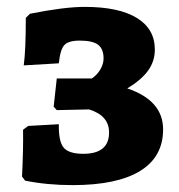

<svg xmlns="http://www.w3.org/2000/svg" viewBox="-20 -529 521 558"><path d="M53 -4 44 -16Q48 -95 47 -152L62 -163L151 -168Q150 -118 165 -100Q180 -82 222 -82Q297 -82 297 -144Q297 -193 239 -211L145 -209L136 -219L145 -301H247Q262 -311 271.5 -327Q281 -343 281 -359Q281 -387 265 -399Q249 -411 212 -411Q179 -411 167 -398Q155 -385 151 -345L49 -339Q55 -383 55 -477L67 -489Q167 -509 226 -509Q325 -509 377.5 -477Q430 -445 430 -385Q430 -351 410.5 -324Q391 -297 350 -272Q454 -237 454 -153Q454 -73 387 -32Q320 9 191 9Q117 9 53 -4Z"/></svg>

Font: Alegreya SC ExtraBold
Style: Regular
Weight: 800
Designer: Juan Pablo del Peral
Foundry: Huerta Tipografica
Version: Version 2.007; ttfautohint (v1.6)